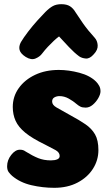

<svg xmlns="http://www.w3.org/2000/svg" viewBox="-20 -889 524 917"><path d="M439 -499Q447 -491 453.5 -479.5Q460 -468 460 -453Q460 -439 449.5 -420.5Q439 -402 423 -388.5Q407 -375 389 -375Q373 -375 363.5 -380Q354 -385 346 -392Q330 -406 308.5 -418Q287 -430 264 -430Q251 -430 240 -424Q229 -418 229 -404Q229 -388 249.5 -376Q270 -364 317 -338Q358 -316 388 -295.5Q418 -275 434 -247Q450 -219 450 -172Q450 -124 424 -83Q398 -42 350.5 -17Q303 8 239 8Q184 8 130 -4.5Q76 -17 38 -49Q29 -57 21.5 -67Q14 -77 14 -95Q14 -124 33.5 -149Q53 -174 75 -174Q84 -174 90 -172Q96 -170 103 -165Q135 -145 162 -134Q189 -123 223 -123Q242 -123 253.5 -128Q265 -133 265 -144Q265 -161 245.5 -172Q226 -183 194 -199Q134 -228 101 -255Q68 -282 54.5 -312Q41 -342 41 -378Q41 -428 69.5 -468Q98 -508 147.5 -531.5Q197 -555 261 -555Q308 -555 359 -541.5Q410 -528 439 -499ZM181 -633Q170 -618 149.5 -609.5Q129 -601 103 -617Q78 -633 73.5 -650.5Q69 -668 80 -688Q93 -710 114.5 -738Q136 -766 159 -791.5Q182 -817 197 -832Q216 -851 232.5 -860Q249 -869 273 -869Q299 -869 314.5 -859Q330 -849 341 -830Q353 -811 376 -778Q399 -745 432 -709Q445 -695 446.5 -673Q448 -651 428 -630Q409 -608 390 -609.5Q371 -611 358 -620Q335 -637 309.5 -664Q284 -691 262 -715Q251 -707 237 -694Q223 -681 208.5 -665.5Q194 -650 181 -633Z"/></svg>

Font: Playpen Sans ExtraBold
Style: Regular
Weight: 800
Designer: Laura Meseguer, Veronika Burian, José Scaglione
Foundry: TypeTogether
Version: Version 1.001